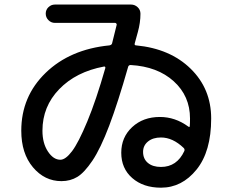

<svg xmlns="http://www.w3.org/2000/svg" viewBox="-20 -785 1040 859"><path d="M445.3 -487.3Q320.3 -463.9 245.1 -386.2Q169.9 -308.6 169.9 -200.2Q169.9 -144.5 194.3 -107.4Q218.8 -70.3 250 -70.3Q273.4 -70.3 302.2 -108.4Q331.1 -146.5 370.6 -241.7Q410.2 -336.9 451.2 -480.5Q452.1 -483.4 450.2 -485.8Q448.2 -488.3 445.3 -487.3ZM804.7 -109.4Q807.6 -117.2 801.8 -123Q752.9 -169.9 700.2 -169.9Q664.1 -169.9 642.1 -151.9Q620.1 -133.8 620.1 -105.5Q620.1 -74.2 641.6 -56.2Q663.1 -38.1 700.2 -38.1Q771.5 -38.1 804.7 -109.4ZM254.9 25.4Q179.7 25.4 127.4 -36.6Q75.2 -98.6 75.2 -200.2Q75.2 -353.5 184.1 -459Q293 -564.5 469.7 -582Q479.5 -584 481.4 -590.8Q495.1 -644.5 502 -673.8Q502.9 -676.8 500.5 -679.7Q498 -682.6 495.1 -682.6H225.6Q209 -682.6 196.8 -694.8Q184.6 -707 184.6 -724.1Q184.6 -741.2 196.8 -752.9Q209 -764.6 225.6 -764.6H566.4Q583 -764.6 595.7 -752.9Q608.4 -741.2 608.4 -723.6Q608.4 -683.6 596.7 -641.6Q586.9 -607.4 583 -591.8Q580.1 -582 588.9 -582Q741.2 -567.4 833 -477.5Q924.8 -387.7 924.8 -254.9Q924.8 -107.4 859.4 -26.4Q793.9 54.7 700.2 54.7Q621.1 54.7 571.8 11.7Q522.5 -31.2 522.5 -101.6Q522.5 -170.9 571.3 -216.3Q620.1 -261.7 695.3 -261.7Q763.7 -261.7 822.3 -218.8Q829.1 -213.9 829.1 -221.7Q830.1 -231.4 830.1 -254.9Q830.1 -355.5 757.3 -421.4Q684.6 -487.3 564.5 -494.1Q556.6 -494.1 553.7 -487.3Q507.8 -326.2 468.8 -223.1Q429.7 -120.1 393.6 -66.4Q357.4 -12.7 326.2 6.3Q294.9 25.4 254.9 25.4Z"/></svg>

Font: Rounded Mgen+ 1m medium
Style: Regular
Weight: 500
Designer: [Source Han Sans]
Ryoko NISHIZUKA  (kana & ideographs); Paul D. Hunt (Latin, Greek & Cyrillic); Wenlong ZHANG  (bopomofo
Version: Version 1.059.20150602